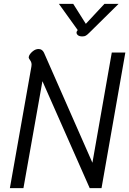

<svg xmlns="http://www.w3.org/2000/svg" viewBox="-20 -971 667 991"><path d="M142 -627Q143 -631 143 -637Q143 -650 135.5 -660Q128 -670 128 -675L130 -683Q136 -696 150 -707Q164 -718 179 -718Q198 -718 207 -699L457 -131L557 -700H627L504 0H443L199 -552L101 0H31ZM375 -803Q375 -808 378 -811L381 -816L284 -951H358L423 -848L519 -951H592L441 -802Q430 -791 423 -787Q416 -783 405 -783Q390 -783 382.5 -789Q375 -795 375 -803Z"/></svg>

Font: Niramit Light
Style: Italic
Weight: 300
Italic angle: -10°
Designer: Katatrad Aksorn Co.,Ltd.
Foundry: Cadson Demak Co.,Ltd.
Version: Version 1.000; ttfautohint (v1.6)